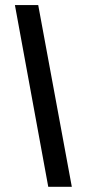

<svg xmlns="http://www.w3.org/2000/svg" viewBox="-20 -718 338 748"><path d="M38.1 -698.2H128.9L259.8 9.8H168Z"/></svg>

Font: Altinn-DIN Condensed
Style: DINCondensed-Bold
Weight: 700
Width: 3
Designer: Charles Nix
Foundry: Altinn
Version: Version 2.00